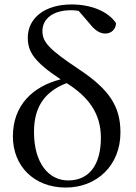

<svg xmlns="http://www.w3.org/2000/svg" viewBox="-20 -829 614 864"><path d="M276 15C415 15 522 -84 522 -233C522 -350 472 -426 337 -516C197 -609 171 -641 171 -689C171 -748 223 -783 300 -783C312 -783 323 -782 334 -780L384 -722C408 -691 431 -678 454 -678C482 -678 502 -699 502 -725C468 -776 393 -809 302 -809C183 -809 105 -749 105 -659C105 -595 136 -549 253 -472C127 -440 38 -355 38 -215C38 -83 132 15 276 15ZM280 -455C378 -393 434 -319 434 -209C434 -87 381 -17 287 -17C199 -17 133 -95 133 -235C133 -335 170 -413 280 -455Z"/></svg>

Font: Source Han Serif SC Medium
Style: Regular
Weight: 500
Designer: Ryoko NISHIZUKA 西塚涼子 (kana & ideographs); Frank Grießhammer (Latin, Greek & Cyrillic); Wenlong ZHANG 张文龙 (bopomofo); San
Foundry: Adobe
Version: Version 2.003;hotconv 1.1.1;makeotfexe 2.6.0